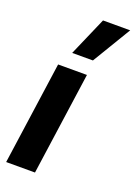

<svg xmlns="http://www.w3.org/2000/svg" viewBox="-145 -812 615 870"><g transform="rotate(20 163.0 -376.5)"><path d="M2 0 72 -496H211L141 0ZM114 -567 195 -753H326L214 -567Z"/></g></svg>

Font: Host Grotesk ExtraBold
Style: Italic
Weight: 800
Italic angle: -8°
Designer: Doğukan Karapınar
Foundry: Element Type
Version: Version 1.003; ttfautohint (v1.8.4.7-5d5b)